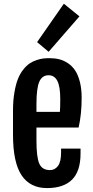

<svg xmlns="http://www.w3.org/2000/svg" viewBox="-20 -988 491 1016"><path d="M228.5 7.3Q139.6 7.3 94.2 -60.5Q48.8 -128.4 48.8 -275.4V-402.3Q48.8 -455.6 56.2 -498.5Q63.5 -541.5 74.7 -569.8Q85.9 -598.1 102.8 -619.4Q119.6 -640.6 136.2 -651.9Q152.8 -663.1 173.3 -669.9Q193.8 -676.8 209.2 -678.5Q224.6 -680.2 242.7 -680.2Q270.5 -680.2 294.4 -674.1Q318.4 -668 340.6 -652.8Q362.8 -637.7 378.2 -614.3Q393.6 -590.8 402.8 -554.2Q412.1 -517.6 412.1 -470.2Q412.1 -383.8 396 -313H172.9V-244.6Q172.9 -155.8 188 -121.8Q203.1 -87.9 244.6 -87.9Q270 -87.9 286.6 -109.6Q303.2 -131.3 303.2 -180.7V-201.7H406.2V-175.8Q406.2 -82 361.3 -37.4Q316.4 7.3 228.5 7.3ZM172.9 -396H296.9Q298.8 -415 298.8 -464.8Q298.8 -530.3 283.4 -560.1Q268.1 -589.8 236.8 -589.8Q203.1 -589.8 188 -555.7Q172.9 -521.5 172.9 -437ZM237.3 -713.9 176.3 -765.1 317.9 -968.3 400.4 -901.4Z"/></svg>

Font: FjallaOne
Style: Regular
Weight: 400
Designer: Irina Smirnova
Foundry: Irina Smirnova
Version: Version 1.001